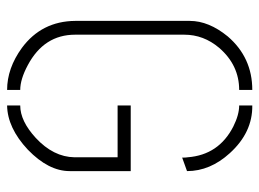

<svg xmlns="http://www.w3.org/2000/svg" viewBox="-115 -613 733 543"><g transform="rotate(90 251.5 -341.5)"><path d="M39.1 -187.5V-511.7Q39.1 -565.4 83 -619.1Q142.6 -688.5 234.4 -688.5V-651.4Q164.1 -651.4 115.2 -594.7Q78.1 -550.8 78.1 -496.1V-187.5Q78.1 -99.6 164.1 -53.7Q204.1 -32.2 234.4 -32.2V4.9Q172.9 4.9 115.2 -37.1Q40 -92.8 39.1 -187.5ZM278.3 4.9V-32.2Q322.3 -32.2 370.1 -76.2Q423.8 -126 424.8 -185.5V-307.6H278.3V-344.7H463.9V-171.9Q463.9 -112.3 403.3 -53.7Q341.8 3.9 278.3 4.9ZM278.3 -651.4V-688.5Q354.5 -689.5 413.1 -625Q463.9 -569.3 463.9 -503.9L425.8 -490.2Q425.8 -501 424.8 -505.9Q418 -593.8 337.9 -634.8Q304.7 -651.4 278.3 -651.4Z"/></g></svg>

Font: Post No Bills Colombo
Style: Light
Weight: 400
Designer: Kosala Senevirathne, Siva Puranthara, Lasantha Premarathna, Tharique Azeez
Foundry: Mooniak
Version: Version 1.220 ; ttfautohint (v1.5)